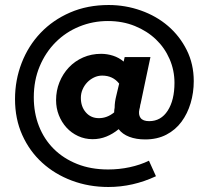

<svg xmlns="http://www.w3.org/2000/svg" viewBox="-20 -603 832 767"><path d="M350 -47Q319 -47 292 -59.5Q265 -72 245.5 -93.5Q226 -115 215 -143Q204 -171 204 -203Q204 -241 217.5 -274.5Q231 -308 255 -333.5Q279 -359 312 -373.5Q345 -388 384 -388Q408 -388 431.5 -380.5Q455 -373 474 -357Q475 -362 476 -366Q477 -370 478 -375H581Q571 -329 561.5 -283Q552 -237 542 -190Q540 -184 539.5 -178.5Q539 -173 537 -167Q532 -145 541.5 -132Q551 -119 576 -119Q623 -119 650 -161Q677 -203 677 -272Q677 -322 657.5 -367Q638 -412 603 -445.5Q568 -479 519 -499Q470 -519 411 -519Q351 -519 297 -497Q243 -475 202.5 -434.5Q162 -394 138.5 -338Q115 -282 115 -214Q115 -152 135.5 -99.5Q156 -47 194.5 -8.5Q233 30 288 52Q343 74 412 74Q456 74 498 65Q540 56 575 39Q582 55 589 70Q596 85 603 101Q511 144 413 144Q335 144 267 118.5Q199 93 148.5 47Q98 1 69 -63.5Q40 -128 40 -207Q40 -283 66.5 -351.5Q93 -420 142 -471.5Q191 -523 260 -553Q329 -583 414 -583Q481 -583 543 -561Q605 -539 651.5 -499Q698 -459 726 -403Q754 -347 754 -279Q754 -233 741.5 -191Q729 -149 705 -116.5Q681 -84 644.5 -65Q608 -46 560 -46Q524 -46 496.5 -56.5Q469 -67 454 -87Q431 -68 405 -57.5Q379 -47 350 -47ZM303 -212Q303 -177 323 -154Q343 -131 375 -131Q408 -131 436 -154Q436 -159 436.5 -163.5Q437 -168 438 -173Q438 -195 444.5 -220.5Q451 -246 456 -269Q431 -301 388 -301Q371 -301 355.5 -293.5Q340 -286 328.5 -274Q317 -262 310 -246Q303 -230 303 -212Z"/></svg>

Font: Rosa Sans Black
Style: Regular
Weight: 900
Designer: Pentagram / MCKL
Foundry: Pentagram / MCKL
Version: Version 1.005;September 16, 2019;FontCreator 11.5.0.2425 64-